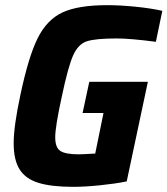

<svg xmlns="http://www.w3.org/2000/svg" viewBox="-20 -716 649 744"><path d="M33 -161Q33 -227 59 -348Q90 -495 125.5 -567Q161 -639 221.5 -667.5Q282 -696 396 -696Q445 -696 505 -690Q565 -684 609 -674L584 -554Q484 -567 433 -567Q350 -567 316.5 -556Q283 -545 263.5 -501.5Q244 -458 220 -344Q194 -226 194 -184Q194 -144 214 -131Q234 -118 285 -118Q298 -118 349 -121L381 -278H300L326 -399H553L471 -13Q426 -4 367.5 2Q309 8 264 8Q179 8 129 -7.5Q79 -23 56 -59.5Q33 -96 33 -161Z"/></svg>

Font: Saira Semi Condensed
Style: Bold Italic
Weight: 700
Width: 4
Italic angle: -12°
Designer: Hector Gatti with collaboration of the Omnibus-Type team
Foundry: Omnibus-Type
Version: Version 1.001; ttfautohint (v1.8)